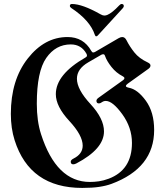

<svg xmlns="http://www.w3.org/2000/svg" viewBox="-20 -900 810 942"><path d="M33.2 0ZM322.8 -721.7ZM587.4 -870.1Q587.4 -865.2 582 -859.4L460.4 -726.6Q456.1 -721.7 451.9 -721.7Q447.8 -721.7 445.3 -729Q421.9 -799.8 330.1 -860.4Q322.8 -865.2 322.8 -871.1Q322.8 -880.4 333 -880.4Q383.8 -880.4 472.7 -830.1Q483.9 -823.7 491.5 -823.7Q499 -823.7 506.3 -826.7Q529.8 -836.4 564.9 -873.5Q571.3 -880.4 576.7 -880.4Q587.4 -880.4 587.4 -870.1ZM33.2 -341.3Q33.2 -507.3 116 -612.8Q198.7 -718.3 311.5 -718.3Q389.6 -718.3 427.7 -650.4Q432.1 -642.6 437 -642.6Q441.9 -642.6 446.8 -645.5L561.5 -712.4Q571.8 -718.3 579.6 -718.3Q592.8 -718.3 600.6 -702.6Q615.7 -672.4 639.2 -642.8Q662.6 -613.3 704.6 -593.8Q718.3 -587.4 718.3 -578.6Q718.3 -569.8 708.5 -562.5L606.4 -489.3Q597.7 -482.9 597.7 -477.8Q597.7 -472.7 611.8 -469.7Q654.8 -461.9 695.6 -405.8Q736.3 -349.6 736.3 -262.2Q736.3 -75.7 527.3 2Q501 11.7 467 16.8Q433.1 22 383.3 22Q126 22 51.8 -211.9Q33.2 -270.5 33.2 -341.3ZM160.6 -391.1Q160.6 -306.2 181.2 -242.2Q256.3 -7.3 420.9 -7.3Q442.4 -7.3 465.1 -10.5Q487.8 -13.7 513.7 -23.4Q627.4 -66.4 627.4 -198.7Q627.4 -273.9 580.1 -339.4Q532.7 -404.8 499 -404.8Q488.8 -404.8 480.2 -398.7Q471.7 -392.6 465.8 -392.6Q453.1 -392.6 453.1 -405.3Q453.1 -413.1 463.4 -420.4L584 -506.8Q590.3 -511.2 590.3 -516.6Q590.3 -522 582 -525.9Q549.8 -542.5 526.9 -571.5Q503.9 -600.6 495.1 -626Q492.7 -633.8 486.8 -633.8Q481 -633.8 477.1 -631.3L413.1 -594.2Q357.4 -562 357.4 -513.7Q357.4 -461.4 423.8 -389.6Q490.2 -317.9 490.2 -255.4Q490.2 -169.4 354.5 -98.1Q346.2 -93.8 339.4 -93.8Q327.1 -93.8 327.1 -106.9Q327.1 -115.2 340.8 -122.1Q385.7 -144.5 385.7 -185.5Q385.7 -235.8 319.8 -306.9Q253.9 -377.9 253.9 -438Q253.9 -534.7 399.9 -618.2Q406.7 -622.1 406.7 -627Q406.7 -631.8 404.3 -636.2Q378.9 -682.1 327.1 -682.1Q253.4 -682.1 207 -615.7Q160.6 -549.3 160.6 -391.1Z"/></svg>

Font: UnifrakturMaguntia
Style: Book
Weight: 400
Designer: j. 'mach' wust, Gerrit Ansmann, Georg Duffner, based on a font by Peter Wiegel, original typeface by Carl Albert Fahrenw
Version: Version 2017-03-19